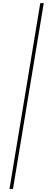

<svg xmlns="http://www.w3.org/2000/svg" viewBox="-20 -982 312 1236"><path d="M261.7 -961.9 63.5 234.4H41L239.3 -961.9Z"/></svg>

Font: Inter Tight Thin
Style: Italic
Weight: 250
Italic angle: -9.39999°
Designer: Rasmus Andersson
Foundry: rsms
Version: Version 3.004